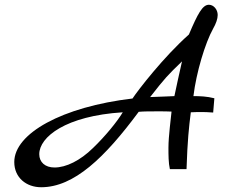

<svg xmlns="http://www.w3.org/2000/svg" viewBox="-20 -711 975 807"><path d="M881 -298C849 -306 821 -307 793 -307C805 -406 842 -530 876 -591C888 -612 895 -632 895 -648C895 -671 878 -691 858 -691C831 -691 811 -653 774 -566C668 -472 560 -332 537 -297C241 -262 40 -150 40 -30C40 36 91 76 153 76C291 76 420 -48 563 -241C583 -243 613 -243 642 -243C665 -243 687 -243 701 -242C699 -218 688 -139 688 -90C688 -61 688 -26 694 0H764C768 -122 774 -175 782 -239C800 -240 812 -240 824 -240C839 -240 853 -240 876 -238ZM371 -89C317 -36 258 -7 209 -7C170 -7 145 -29 145 -63C145 -135 256 -224 496 -239C472 -199 422 -138 371 -89ZM713 -307C704 -306 653 -305 611 -303C676 -386 683 -393 745 -453C738 -421 717 -329 713 -307Z"/></svg>

Font: Marck Script
Style: Regular
Weight: 400
Designer: Denis Masharov, Marck Fogel
Foundry: Denis Masharov
Version: Version 1.002